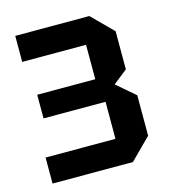

<svg xmlns="http://www.w3.org/2000/svg" viewBox="-89 -633 627 706"><g transform="rotate(-15 224.0 -280.0)"><path d="M410 -79 331 0H25V-99H291V-240H55V-330H276V-461H33V-560H315L394 -481V-336L340 -293L410 -233Z"/></g></svg>

Font: Tektur SemiCondensed Medium
Style: Regular
Weight: 500
Width: 4
Designer: Adam Jagosz
Foundry: Adam Jagosz
Version: Version 1.005;gftools[0.9.30]